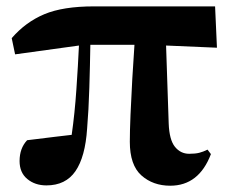

<svg xmlns="http://www.w3.org/2000/svg" viewBox="-20 -571 735 608"><path d="M505.9 -426.8 514.2 -180.2Q516.1 -128.4 533.9 -106.2Q551.8 -84 579.1 -84Q598.6 -84 611.1 -87.2Q623.5 -90.3 637.2 -97.2L647.9 -83Q609.9 17.1 519 17.1Q464.4 17.1 427.7 -15.6Q391.1 -48.3 391.1 -122.1Q391.1 -154.3 393.3 -208Q395.5 -261.7 398.9 -320.8Q402.3 -379.9 405.8 -429.2H266.1Q265.1 -365.2 262.9 -293.2Q260.7 -221.2 255.9 -164.1Q250 -74.2 219 -29.1Q188 16.1 127 16.1Q90.8 16.1 66.4 -4.2Q42 -24.4 42 -61Q42 -101.6 65.9 -127Q69.8 -127.4 95.7 -130.6Q121.6 -133.8 153.3 -137.7Q185.1 -141.6 207 -144Q216.8 -212.4 221.9 -288.1Q227.1 -363.8 230 -426.8L27.8 -398.9L17.1 -450.2Q61 -501 120.1 -525.9Q179.2 -550.8 277.8 -550.8H661.1L667 -419.9Z"/></svg>

Font: Source Han Serif JP Heavy
Style: Regular
Weight: 900
Designer: Ryoko NISHIZUKA  (kana & ideographs); Frank Grießhammer (Latin, Greek & Cyrillic); Wenlong ZHANG  (bopomofo); Sandoll Co
Foundry: Adobe Systems Incorporated
Version: Version 1.001;PS 1.001;hotconv 16.6.54;makeotf.lib2.5.65590